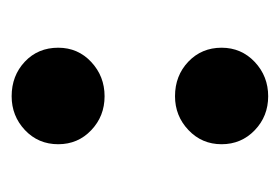

<svg xmlns="http://www.w3.org/2000/svg" viewBox="-97 -395 492 338"><g transform="rotate(90 149.0 -226.0)"><path d="M64 -370.1Q64 -404.8 89.1 -428.5Q114.3 -452.1 149.4 -452.1Q184.6 -452.1 209.2 -428.5Q233.9 -404.8 233.9 -370.1Q233.9 -335.4 209 -311.8Q184.1 -288.1 149.4 -288.1Q113.3 -288.1 88.6 -311.5Q64 -335 64 -370.1ZM64 -82.5Q64 -117.2 89.1 -140.6Q114.3 -164.1 149.4 -164.1Q184.6 -164.1 209.2 -140.6Q233.9 -117.2 233.9 -82.5Q233.9 -47.4 209 -23.9Q184.1 -0.5 149.4 -0.5Q113.3 -0.5 88.6 -23.7Q64 -46.9 64 -82.5Z"/></g></svg>

Font: Vazirmatn RD UI
Style: Bold
Weight: 700
Designer: Saber Rastikerdar
Foundry: Saber Rastikerdar
Version: Version 33.003